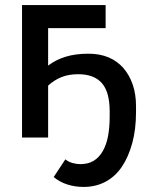

<svg xmlns="http://www.w3.org/2000/svg" viewBox="-20 -543 580 758"><path d="M67 0V-523H397V-432H170V-284Q200 -307 239 -319Q278 -331 329 -331Q374 -331 408.5 -316.5Q443 -302 467 -274.5Q491 -247 504 -209Q517 -171 517 -124V-100Q517 -32 502 22.5Q487 77 461 115.5Q435 154 396.5 174.5Q358 195 310 195Q277 195 246.5 185.5Q216 176 192 156L238 86Q250 96 266 100.5Q282 105 297 105Q328 105 349.5 92Q371 79 385.5 54Q400 29 406.5 -5.5Q413 -40 413 -83V-103Q413 -180 382 -215Q351 -250 289 -250Q251 -250 222.5 -238.5Q194 -227 170 -205V0Z"/></svg>

Font: Rising Sun Medium
Style: Regular
Weight: 500
Designer: Matt McInerney, Pablo Impallari, Rodrigo Fuenzalida (Raleway font), Stephen Hutchings (Greek), Cristiano Sobral (main ch
Foundry: The Rising Sun Project Authors
Version: Version 4.327; ttfautohint (v1.8.4.7-5d5b-dirty)